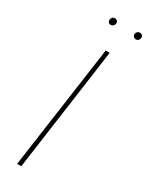

<svg xmlns="http://www.w3.org/2000/svg" viewBox="-218 -877 712 918"><g transform="rotate(30 138.0 -418.5)"><path d="M181 -681 86 0H63L159 -681ZM101 -816Q101 -825 106.5 -831Q112 -837 121 -837Q128 -837 133 -832.5Q138 -828 138 -820Q138 -811 132 -805Q126 -799 117 -799Q110 -799 105.5 -804Q101 -809 101 -816ZM239 -816Q239 -825 244.5 -831Q250 -837 260 -837Q267 -837 271.5 -832.5Q276 -828 276 -820Q276 -811 270.5 -805Q265 -799 256 -799Q249 -799 244 -804Q239 -809 239 -816Z"/></g></svg>

Font: Fira Sans Extra Condensed Thin
Style: Italic
Weight: 250
Width: 3
Italic angle: -8°
Designer: Carrois Corporate & Edenspiekermann AG
Foundry: Carrois Corporate GbR & Edenspiekermann AG
Version: Version 4.203